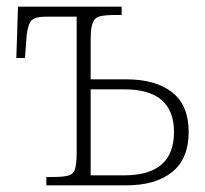

<svg xmlns="http://www.w3.org/2000/svg" viewBox="-20 -556 615 576"><path d="M119 0V-25H137Q168 -25 184 -29Q200 -33 205 -48.5Q210 -64 210 -98V-506H117Q87 -506 75.5 -495.5Q64 -485 60 -450L55 -382H29L34 -536H345V-511H325Q295 -511 279.5 -507Q264 -503 258 -487.5Q252 -472 252 -438V-318H359Q447 -318 496.5 -279Q546 -240 546 -160Q546 -80 496.5 -40Q447 0 359 0ZM252 -30H353Q502 -30 502 -160Q502 -288 353 -288H252Z"/></svg>

Font: Noto Serif ExtraLight
Style: Regular
Weight: 200
Designer: Monotype Design Team
Foundry: Monotype Imaging Inc.
Version: Version 2.015; ttfautohint (v1.8.4.7-5d5b)